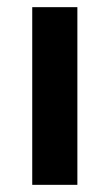

<svg xmlns="http://www.w3.org/2000/svg" viewBox="-20 -516 306 536"><path d="M196 0H70V-496H196Z"/></svg>

Font: Rootstock Sans Headline
Style: Bold
Weight: 700
Designer: Florian Karsten
Foundry: Florian Karsten
Version: Version 2.000;FEAKit 1.0